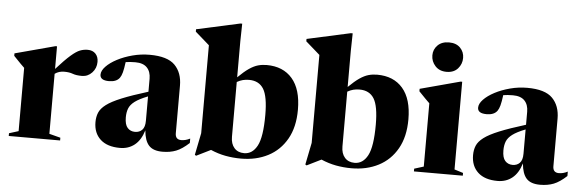

<svg xmlns="http://www.w3.org/2000/svg" viewBox="-49 -904 3280 1082"><g transform="rotate(5 1591.0 -363.0)"><path d="M427 -522.5Q455.5 -522.5 471.8 -505.2Q488 -488 488 -459.5Q488 -423.5 464.2 -398.2Q440.5 -373 407 -373Q374.5 -373 354.8 -380.5Q335 -388 306 -388Q275.5 -388 253 -371.5V-32L316.5 -15.5V0H26V-15.5L79 -32V-390Q69 -400 57 -411.5Q45 -423 17.5 -452.5V-466.5L244 -527H253V-399Q302.5 -454 332.8 -480.2Q363 -506.5 384 -514.5Q405 -522.5 427 -522.5Z M1046 -49.5Q1007 -13.5 973.2 -0.2Q939.5 13 896.5 13Q843.5 13 819.2 -13.8Q795 -40.5 790 -98.5Q773 -42.5 738.5 -15Q704 12.5 656 12.5Q583.5 12.5 544.8 -23.2Q506 -59 506 -120.5Q506 -150.5 516 -174.5Q526 -198.5 555 -220.5Q584 -242.5 640 -265.5Q696 -288.5 788.5 -317V-390.5Q788.5 -430.5 766.8 -453.2Q745 -476 701 -476Q669 -476 646 -472Q641 -433.5 635.5 -413.2Q630 -393 622 -382Q604 -357 562 -357Q511 -357 511 -389.5Q511 -412 533.8 -435.8Q556.5 -459.5 595 -479.8Q633.5 -500 681 -512.5Q728.5 -525 777.5 -525Q878.5 -525 920.5 -482.2Q962.5 -439.5 962.5 -366.5V-97.5Q962.5 -61.5 996.5 -61.5Q1021 -61.5 1046 -74.5ZM674 -162Q674 -121 690.2 -103Q706.5 -85 732.5 -85Q757.5 -85 773 -101Q788.5 -117 788.5 -153V-290.5Q740 -271.5 715.5 -253Q691 -234.5 682.5 -212.8Q674 -191 674 -162Z M1340.5 13Q1295 13 1252.5 5Q1210 -3 1168.5 -21L1087.5 19L1080 14.5L1105 -110V-607.5Q1095 -616 1074.8 -634Q1054.5 -652 1025 -677.5V-691L1271 -745H1281.5L1279.5 -645.5V-441.5Q1314.5 -476 1341 -494Q1367.5 -512 1390.8 -518.5Q1414 -525 1439.5 -525Q1532.5 -525 1584.5 -464.8Q1636.5 -404.5 1636.5 -289Q1636.5 -191 1598.2 -123.5Q1560 -56 1493.2 -21.5Q1426.5 13 1340.5 13ZM1279.5 -105Q1279.5 -65 1299.8 -42Q1320 -19 1355.5 -19Q1402.5 -19 1429.2 -69Q1456 -119 1456 -244Q1456 -348.5 1430 -390.8Q1404 -433 1347.5 -433Q1329.5 -433 1312.8 -428.8Q1296 -424.5 1279.5 -415Z M1965.5 13Q1920 13 1877.5 5Q1835 -3 1793.5 -21L1712.5 19L1705 14.5L1730 -110V-607.5Q1720 -616 1699.8 -634Q1679.5 -652 1650 -677.5V-691L1896 -745H1906.5L1904.5 -645.5V-441.5Q1939.5 -476 1966 -494Q1992.5 -512 2015.8 -518.5Q2039 -525 2064.5 -525Q2157.5 -525 2209.5 -464.8Q2261.5 -404.5 2261.5 -289Q2261.5 -191 2223.2 -123.5Q2185 -56 2118.2 -21.5Q2051.5 13 1965.5 13ZM1904.5 -105Q1904.5 -65 1924.8 -42Q1945 -19 1980.5 -19Q2027.5 -19 2054.2 -69Q2081 -119 2081 -244Q2081 -348.5 2055 -390.8Q2029 -433 1972.5 -433Q1954.5 -433 1937.8 -428.8Q1921 -424.5 1904.5 -415Z M2452 -575Q2411.5 -575 2388 -600.8Q2364.5 -626.5 2364.5 -661Q2364.5 -694.5 2388 -718Q2411.5 -741.5 2452 -741.5Q2493 -741.5 2515.8 -718Q2538.5 -694.5 2538.5 -661Q2538.5 -626.5 2515.8 -600.8Q2493 -575 2452 -575ZM2545 -527V-31L2594.5 -15.5V0H2318V-15.5L2371 -32V-390Q2362.5 -398.5 2347.2 -413.5Q2332 -428.5 2309.5 -452.5V-466.5L2535.5 -527Z M3182 -49.5Q3143 -13.5 3109.2 -0.2Q3075.5 13 3032.5 13Q2979.5 13 2955.2 -13.8Q2931 -40.5 2926 -98.5Q2909 -42.5 2874.5 -15Q2840 12.5 2792 12.5Q2719.5 12.5 2680.8 -23.2Q2642 -59 2642 -120.5Q2642 -150.5 2652 -174.5Q2662 -198.5 2691 -220.5Q2720 -242.5 2776 -265.5Q2832 -288.5 2924.5 -317V-390.5Q2924.5 -430.5 2902.8 -453.2Q2881 -476 2837 -476Q2805 -476 2782 -472Q2777 -433.5 2771.5 -413.2Q2766 -393 2758 -382Q2740 -357 2698 -357Q2647 -357 2647 -389.5Q2647 -412 2669.8 -435.8Q2692.5 -459.5 2731 -479.8Q2769.5 -500 2817 -512.5Q2864.5 -525 2913.5 -525Q3014.5 -525 3056.5 -482.2Q3098.5 -439.5 3098.5 -366.5V-97.5Q3098.5 -61.5 3132.5 -61.5Q3157 -61.5 3182 -74.5ZM2810 -162Q2810 -121 2826.2 -103Q2842.5 -85 2868.5 -85Q2893.5 -85 2909 -101Q2924.5 -117 2924.5 -153V-290.5Q2876 -271.5 2851.5 -253Q2827 -234.5 2818.5 -212.8Q2810 -191 2810 -162Z"/></g></svg>

Font: Newsreader Display
Style: Bold
Weight: 700
Designer: Hugues Gentile
Foundry: Production Type
Version: Version 1.001